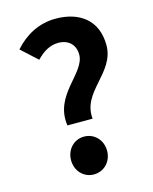

<svg xmlns="http://www.w3.org/2000/svg" viewBox="-118 -851 749 942"><g transform="rotate(-15 257.0 -379.5)"><path d="M177 -252H305C290 -393 464 -441 464 -583C464 -711 376 -773 256 -773C169 -773 98 -732 46 -673L127 -599C159 -632 194 -655 238 -655C290 -655 323 -623 323 -573C323 -477 153 -413 177 -252ZM241 14C294 14 333 -28 333 -82C333 -136 294 -178 241 -178C189 -178 150 -136 150 -82C150 -28 189 14 241 14Z"/></g></svg>

Font: Noto Sans CJK KR Bold
Style: Regular
Weight: 700
Designer: Ryoko NISHIZUKA (kana & ideographs); Paul D. Hunt (Latin, Greek & Cyrillic); Wenlong ZHANG (bopomofo); Sandoll Communica
Foundry: Adobe Systems Incorporated
Version: Version 1.004;PS 1.004;hotconv 1.0.82;makeotf.lib2.5.63406